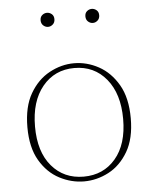

<svg xmlns="http://www.w3.org/2000/svg" viewBox="-52 -747 642 803"><g transform="rotate(-5 269.0 -345.0)"><path d="M269 13Q216 13 166 -13Q116 -39 84 -93.5Q52 -148 52 -233Q52 -319 84 -374Q116 -429 166 -456Q216 -483 269 -483Q323 -483 372.5 -456Q422 -429 454 -374Q486 -319 486 -233Q486 -148 454 -93.5Q422 -39 372.5 -13Q323 13 269 13ZM269 -7Q352 -7 403 -67Q454 -127 454 -233Q454 -339 403 -401Q352 -463 269 -463Q186 -463 135 -401Q84 -339 84 -233Q84 -127 135 -67Q186 -7 269 -7ZM175 -644Q164 -644 155 -652Q146 -660 146 -674Q146 -688 155 -695.5Q164 -703 175 -703Q186 -703 195 -695.5Q204 -688 204 -674Q204 -660 195 -652Q186 -644 175 -644ZM363 -644Q352 -644 343 -652Q334 -660 334 -674Q334 -688 343 -695.5Q352 -703 363 -703Q374 -703 383 -695.5Q392 -688 392 -674Q392 -660 383 -652Q374 -644 363 -644Z"/></g></svg>

Font: Source Serif Pro ExtraLight
Style: Regular
Weight: 200
Designer: Frank Grießhammer
Foundry: Adobe Systems Incorporated
Version: Version 3.001;hotconv 1.0.111;makeotfexe 2.5.65597